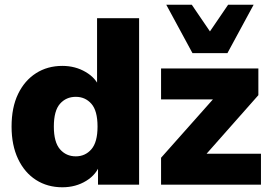

<svg xmlns="http://www.w3.org/2000/svg" viewBox="-20 -782 1147 813"><path d="M244 11Q181 11 132.5 -20Q84 -51 56.5 -109Q29 -167 29 -246Q29 -327 56.5 -384Q84 -441 132.5 -472Q181 -503 244 -503Q299 -503 343 -477Q387 -451 402 -410H391V-705H569V0H395V-89H404Q390 -44 345.5 -16.5Q301 11 244 11ZM301 -120Q341 -120 367 -150Q393 -180 393 -246Q393 -313 367 -342.5Q341 -372 301 -372Q260 -372 234 -342.5Q208 -313 208 -246Q208 -180 234 -150Q260 -120 301 -120ZM662 0V-114L917 -401V-361H662V-492H1074V-379L814 -85V-131H1085V0ZM795 -557 684 -762H792L869 -649L946 -762H1054L943 -557Z"/></svg>

Font: Nunito Sans 12pt Black
Style: Regular
Weight: 900
Designer: Vernon Adams
Foundry: Vernon Adams
Version: Version 3.101;gftools[0.9.27]